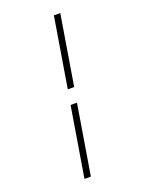

<svg xmlns="http://www.w3.org/2000/svg" viewBox="-176 -905 852 1130"><g transform="rotate(-20 250.0 -340.0)"><path d="M238 -386 310 -823H350L278 -386ZM150 143 222 -294H262L190 143Z"/></g></svg>

Font: Iosevka Extralight Oblique
Style: Regular
Weight: 200
Italic angle: -9°
Monospace: yes
Designer: Belleve Invis
Foundry: Belleve Invis
Version: Version 32.5.0; ttfautohint (v1.8.4)